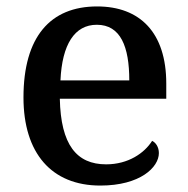

<svg xmlns="http://www.w3.org/2000/svg" viewBox="-20 -567 585 597"><path d="M292 10C416 10 474 -47 474 -91C474 -110 464 -124 453 -129C429 -91 379 -56 310 -56C218 -56 169 -117 166 -260H497V-307C497 -466 415 -547 282 -547C136 -547 53 -452 53 -264C53 -91 140 10 292 10ZM382 -317H168C173 -429 212 -490 281 -490C355 -490 382 -422 382 -317Z"/></svg>

Font: Noto Serif Tamil Medium
Style: Italic
Weight: 500
Italic angle: -12°
Designer: Indian Type Foundry, Tom Grace, and the Monotype Design Team
Foundry: Monotype Imaging Inc.
Version: Version 2.003